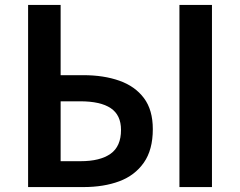

<svg xmlns="http://www.w3.org/2000/svg" viewBox="-20 -759 974 779"><path d="M94 0V-739H226V-454H318Q401 -454 464.5 -431.5Q528 -409 564 -361Q600 -313 600 -235Q600 -151 563.5 -99Q527 -47 464 -23.5Q401 0 318 0ZM226 -105H307Q386 -105 428.5 -135Q471 -165 471 -232Q471 -292 429.5 -320Q388 -348 305 -348H226ZM708 0V-739H840V0Z"/></svg>

Font: Noto Sans JP SemiBold
Style: Regular
Weight: 600
Designer: Ryoko NISHIZUKA  (kana, bopomofo & ideographs); Paul D. Hunt (Latin, Greek & Cyrillic); Sandoll Communications , Soo-you
Foundry: Adobe
Version: Version 2.004-H2;hotconv 1.0.118;makeotfexe 2.5.65603